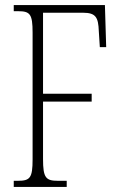

<svg xmlns="http://www.w3.org/2000/svg" viewBox="-20 -734 475 754"><path d="M34 0H242V-24H207C160 -24 149 -36 149 -109V-335H340V-366H149V-684H306C357 -684 366 -665 368 -612L372 -549H397L392 -714H34V-690H51C98 -690 108 -679 108 -606V-108C108 -35 98 -24 50 -24H34Z"/></svg>

Font: Noto Serif Sinhala ExtraCondensed ExtraLight
Style: Regular
Weight: 200
Width: 2
Designer: Jelle Bosma - Monotype Design Team
Foundry: Monotype Imaging Inc.
Version: Version 2.007